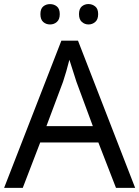

<svg xmlns="http://www.w3.org/2000/svg" viewBox="-20 -915 679 935"><path d="M432.1 -300.8 352.1 -517.1 317.9 -624Q303.2 -565.4 287.1 -517.1L206.1 -300.8ZM544.9 0 459 -221.2H175.8L90.8 0H0L278.8 -716.8H359.9L638.2 0ZM378.4 -883.8Q392.6 -895.5 411.1 -895.3Q429.7 -895 443.8 -883.5Q458 -872.1 458 -846.2Q458 -820.3 443.8 -808.1Q429.7 -795.9 411.1 -795.9Q392.6 -795.9 378.7 -808.1Q364.7 -820.3 364.7 -846.2Q364.7 -872.1 378.4 -883.8ZM256.8 -808.1Q243.2 -795.9 223.6 -795.9Q204.1 -795.9 190.4 -808.1Q176.8 -820.3 176.8 -846.2Q176.8 -872.1 190.4 -883.5Q204.1 -895 223.6 -895Q243.2 -895 257.1 -883.5Q271 -872.1 271 -846.2Q271 -820.3 256.8 -808.1Z"/></svg>

Font: NotoSans
Style: Regular
Weight: 400
Designer: Monotype Design team
Foundry: Monotype Imaging Inc.
Version: Version 1.04